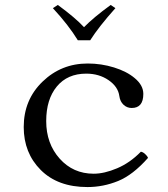

<svg xmlns="http://www.w3.org/2000/svg" viewBox="-20 -747 680 777"><path d="M295 -584Q257 -646 194 -714L214 -727Q285 -675 320 -637Q358 -676 428 -727L447 -714Q380 -639 345 -584ZM579 -108Q518 -39 458 -14.5Q398 10 334 10Q214 10 145 -59Q76 -128 76 -233Q76 -343 152 -416.5Q228 -490 335 -490Q390 -490 441.5 -474Q493 -458 525 -431Q560 -402 560 -367Q560 -310 513 -310Q494 -310 480 -323Q466 -336 463 -358Q458 -396 419.5 -422.5Q381 -449 329 -449Q253 -449 210 -397Q167 -345 167 -257Q167 -166 221.5 -105Q276 -44 359 -44Q402 -44 454 -66Q506 -88 550 -133Q558 -132 567 -124Q576 -116 579 -108Z"/></svg>

Font: Libertinus Mono
Style: Regular
Weight: 400
Designer: Philipp H. Poll
Foundry: Khaled Hosny
Version: Version 6.7